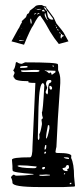

<svg xmlns="http://www.w3.org/2000/svg" viewBox="-20 -754 340 776"><path d="M45.9 -502.9H48.8Q56.6 -496.1 68.4 -496.1L81.1 -502Q213.9 -502 213.9 -494.1L214.8 -487.3V-470.7Q223.6 -451.2 223.6 -433.6V-418Q211.9 -258.8 208 -160.2Q206.1 -154.3 204.1 -139.6Q205.1 -135.7 212.9 -135.7H215.8Q268.6 -135.7 268.6 -123L267.6 -121.1V-115.2Q279.3 -91.8 279.3 -41L283.2 -2L280.3 0L237.3 2H139.6Q30.3 2 30.3 -15.6Q30.3 -26.4 24.4 -37.1Q27.3 -43.9 34.2 -47.9H37.1Q41 -43.9 45.9 -43.9H47.9Q76.2 -43.9 115.2 -48.8V-50.8Q31.2 -56.6 31.2 -64.5L30.3 -72.3V-83L28.3 -108.4Q28.3 -118.2 101.6 -118.2Q111.3 -118.2 111.3 -162.1L123 -418.9H121.1Q93.8 -418.9 93.8 -422.9Q93.8 -423.8 96.7 -425.8Q38.1 -425.8 38.1 -439.5Q34.2 -440.4 34.2 -447.3L39.1 -459Q39.1 -462.9 33.2 -469.7Q41 -477.5 43.9 -501ZM61.5 -483.4V-479.5H66.4Q91.8 -479.5 91.8 -483.4L89.8 -487.3H86.9Q61.5 -487.3 61.5 -483.4ZM194.3 -490.2 191.4 -487.3 195.3 -484.4H197.3V-487.3ZM83 -469.7H65.4V-466.8Q65.4 -462.9 79.1 -462.9H89.8H92.8H125Q139.6 -462.9 139.6 -467.8V-468.8Q139.6 -473.6 83 -469.7ZM169.9 -468.8 161.1 -469.7V-467.8Q168 -467.8 177.7 -458H179.7Q181.6 -458 181.6 -460.9H183.6Q187.5 -460.9 188.5 -452.1H190.4L204.1 -461.9V-467.8L183.6 -468.8ZM166 -414.1 170.9 -399.4 164.1 -381.8Q168 -373 170.9 -373H171.9L173.8 -378.9V-384.8Q173.8 -419.9 184.6 -419.9L187.5 -423.8V-427.7L184.6 -430.7H178.7Q166 -430.7 166 -414.1ZM135.7 -321.3 132.8 -195.3Q133.8 -188.5 135.7 -188.5Q138.7 -188.5 139.6 -197.3L138.7 -211.9Q143.6 -216.8 149.4 -251V-256.8L147.5 -270.5Q153.3 -275.4 153.3 -277.3Q149.4 -288.1 149.4 -298.8V-300.8Q153.3 -300.8 159.2 -410.2Q156.2 -418 153.3 -418Q138.7 -418 135.7 -321.3ZM183.6 -407.2 179.7 -406.2V-400.4Q179.7 -394.5 184.6 -391.6H187.5L190.4 -395.5V-400.4Q188.5 -405.3 183.6 -407.2ZM178.7 -248H173.8Q166 -211.9 166 -194.3H167Q171.9 -194.3 179.7 -234.4V-241.2ZM160.2 -156.2V-149.4H162.1Q167 -151.4 167 -161.1V-168H164.1Q162.1 -168 160.2 -156.2ZM162.1 -141.6 159.2 -137.7V-132.8H162.1L166 -135.7V-138.7L163.1 -141.6ZM240.2 -118.2 237.3 -117.2Q243.2 -112.3 258.8 -111.3V-114.3Q258.8 -118.2 246.1 -118.2ZM244.1 -77.1 232.4 -74.2Q234.4 -62.5 250 -62.5H252.9V-65.4L251 -68.4Q251 -69.3 258.8 -74.2V-79.1Q258.8 -85.9 254.9 -86.9H251Q248 -85.9 244.1 -77.1ZM57.6 -85.9 50.8 -84V-83Q58.6 -75.2 111.3 -74.2H118.2Q126 -74.2 127.9 -79.1V-81.1Q86.9 -85.9 57.6 -85.9ZM149.4 -74.2 153.3 -69.3Q162.1 -69.3 162.1 -79.1H157.2Q151.4 -79.1 149.4 -74.2ZM241.2 -54.7 238.3 -50.8V-48.8H240.2L243.2 -52.7V-54.7ZM166 -48.8 153.3 -47.9H139.6V-43.9L153.3 -43L181.6 -44.9V-47.9H177.7ZM265.6 -15.6 261.7 -12.7V-9.8H267.6L268.6 -12.7L267.6 -15.6ZM77.1 -573.2 26.4 -586.9 53.7 -636.7Q56.6 -638.7 62.5 -653.3L69.3 -665V-666Q67.4 -666 67.4 -668Q72.3 -671.9 85 -684.6Q88.9 -697.3 91.8 -698.2Q96.7 -698.2 100.6 -710.9Q123 -727.5 125 -730.5Q133.8 -734.4 149.4 -733.4L157.2 -729.5Q168 -727.5 168 -725.6H167V-722.7Q167 -720.7 168.9 -720.7Q169.9 -720.7 197.3 -682.6L208 -659.2Q235.4 -626 237.3 -622.1L256.8 -586.9L217.8 -576.2Q199.2 -598.6 182.6 -626Q173.8 -642.6 165 -657.2Q156.2 -671.9 150.4 -679.7Q144.5 -687.5 143.6 -690.4Q139.6 -692.4 132.3 -682.6Q125 -672.9 114.3 -651.4Q103.5 -637.7 77.1 -573.2ZM170.9 -710H169.9Q169.9 -703.1 173.8 -686.5Q179.7 -672.9 194.3 -674.8H195.3L194.3 -678.7Q171.9 -710 170.9 -710ZM226.6 -617.2V-616.2Q222.7 -598.6 227.5 -598.6Q230.5 -600.6 230.5 -602.5L228.5 -603.5V-604.5H230.5L239.3 -609.4L238.3 -610.4Q233.4 -610.4 233.4 -611.3Q230.5 -616.2 226.6 -617.2ZM170.9 -672.9H173.8Q173.8 -674.8 170.9 -675.8L163.1 -701.2H162.1Q156.2 -692.4 170.9 -672.9ZM104.5 -658.2H105.5Q110.4 -658.2 105.5 -677.7V-678.7Q99.6 -678.7 104.5 -659.2ZM167 -710.9H169.9Q169.9 -713.9 168 -713.9Q166 -724.6 157.2 -724.6V-723.6ZM149.4 -710V-709Q159.2 -708 160.2 -707H161.1V-708Q161.1 -710 156.2 -714.8Q151.4 -714.8 149.4 -710ZM127 -713.9H127.9Q132.8 -713.9 147.5 -716.8L146.5 -717.8Q131.8 -718.8 127 -713.9ZM56.6 -590.8Q56.6 -588.9 60.5 -588.9H65.4Q67.4 -588.9 77.1 -590.8V-591.8H63.5Q56.6 -591.8 56.6 -590.8ZM129.9 -695.3H130.9Q134.8 -699.2 140.6 -699.2L135.7 -702.1Q129.9 -698.2 129.9 -695.3ZM211.9 -636.7V-634.8Q211.9 -630.9 215.8 -630.9H216.8Q216.8 -633.8 212.9 -636.7ZM219.7 -624V-623Q222.7 -616.2 223.6 -616.2L224.6 -617.2V-618.2Q222.7 -624 220.7 -624ZM118.2 -695.3H119.1Q126 -698.2 127 -701.2H126Q118.2 -699.2 118.2 -697.3ZM206.1 -647.5Q206.1 -639.6 210.9 -639.6V-640.6Q210 -643.6 206.1 -647.5ZM123 -718.8H124H126V-720.7H125ZM67.4 -636.7Q68.4 -636.7 69.3 -639.6Q67.4 -639.6 67.4 -636.7ZM202.1 -651.4 204.1 -649.4H205.1V-651.4H203.1ZM59.6 -607.4H60.5Q62.5 -608.4 62.5 -608.9Q62.5 -609.4 58.6 -608.4ZM224.6 -624H226.6V-625H224.6Z"/></svg>

Font: Love Ya Like A Sister
Style: Regular
Weight: 400
Designer: Kimberly Geswein
Foundry: Kimberly Geswein
Version: Version 1.002 2007